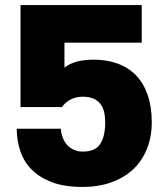

<svg xmlns="http://www.w3.org/2000/svg" viewBox="-20 -720 651 753"><path d="M304.4 13.2Q366.7 13.2 417.1 -5.1Q467.5 -23.3 502.3 -56Q537 -88.7 556.1 -135.8Q575.2 -183 575.2 -241Q575.2 -302.2 558.9 -348.3Q542.7 -394.5 512.7 -425.1Q482.7 -455.7 440.7 -470.8Q398.7 -486 348.2 -486Q310.5 -486 282.4 -478.6Q254.3 -471.2 232.8 -455V-552.7H535.8V-700H60.5V-300H222.8Q237.2 -320.1 258.2 -330.4Q279.1 -340.7 304.5 -340.7Q323.5 -340.7 339.5 -335.9Q355.4 -331.1 368 -318.9Q380.5 -306.7 386.5 -287.3Q392.5 -267.9 392.5 -238.8Q392.5 -184.7 372.8 -155.1Q353.2 -125.5 304.7 -125.5Q285.7 -125.5 270.4 -132.2Q255.1 -139 244.3 -150.4Q233.5 -161.8 226.7 -178.7Q219.8 -195.5 218.5 -215H45.5Q45.8 -169 59.7 -127.4Q73.7 -85.8 104.4 -54.8Q135.2 -23.7 184.1 -5.2Q233 13.2 304.4 13.2Z"/></svg>

Font: Golos Text VF
Style: Regular
Weight: 400
Designer: A.Korolkova, Vitaly Kuzmin
Foundry: ParaType Ltd
Version: Version 2.005